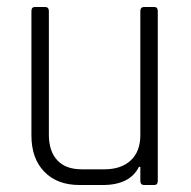

<svg xmlns="http://www.w3.org/2000/svg" viewBox="-20 -530 547 550"><path d="M274 0H208Q144 0 107 -38Q70 -76 70 -142V-498Q70 -510 80 -510H109Q120 -510 120 -498V-144Q120 -97 144 -71Q168 -45 214 -45H279Q327 -45 354.5 -70.5Q382 -96 382 -143V-498Q382 -510 393 -510H422Q432 -510 432 -498V-12Q432 0 422 0H393Q382 0 382 -12V-52H378Q352 0 274 0Z"/></svg>

Font: Rajdhani
Style: Regular
Weight: 400
Designer: Satya Rajpurohit, Jyotish Sonowal
Foundry: Indian Type Foundry
Version: Version 1.201;PS 1.0;hotconv 1.0.78;makeotf.lib2.5.61930; tt